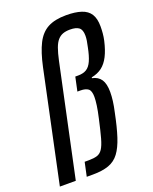

<svg xmlns="http://www.w3.org/2000/svg" viewBox="-152 -828 720 906"><g transform="rotate(-20 208.5 -375.0)"><path d="M-11 0 107 -557Q122 -627 143.5 -669.5Q165 -712 200.5 -731Q236 -750 293 -750Q338 -750 368.5 -740Q399 -730 413.5 -707Q428 -684 428 -645Q428 -628 426.5 -610.5Q425 -593 421 -575Q411 -531 396 -501.5Q381 -472 359.5 -455.5Q338 -439 307 -433L306 -429Q336 -423 350.5 -401.5Q365 -380 365 -338Q365 -318 362 -294Q359 -270 352 -239Q338 -170 323 -124Q308 -78 287.5 -50.5Q267 -23 235 -11.5Q203 0 155 0H124L139 -70H159Q185 -70 201.5 -75Q218 -80 229 -96.5Q240 -113 249.5 -147Q259 -181 272 -240Q280 -275 283.5 -300Q287 -325 287 -342Q287 -373 274 -383Q261 -393 235 -393H220L235 -463H250Q275 -463 291.5 -473Q308 -483 319 -507.5Q330 -532 338 -573Q342 -590 344 -603.5Q346 -617 346 -628Q346 -658 331.5 -669Q317 -680 287 -680Q266 -680 251 -674.5Q236 -669 224.5 -656Q213 -643 204.5 -619.5Q196 -596 188 -559L69 0Z"/></g></svg>

Font: Saira ExtraCondensed Medium
Style: Italic
Weight: 500
Width: 2
Italic angle: -12°
Designer: Hector Gatti with collaboration of the Omnibus-Type team
Foundry: Omnibus-Type
Version: Version 1.101